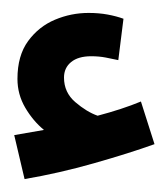

<svg xmlns="http://www.w3.org/2000/svg" viewBox="-20 -857 260 297"><path d="M18 -580 2 -648Q30 -653 48 -656Q31 -670 19 -690.5Q7 -711 7 -735Q7 -771 23.5 -793.5Q40 -816 65 -826.5Q90 -837 117 -837Q133 -837 146.5 -834.5Q160 -832 171 -828L163 -764Q154 -766 143.5 -768Q133 -770 121 -770Q101 -770 90 -761Q79 -752 79 -737Q79 -714 96.5 -699Q114 -684 131 -678Q169 -688 198 -700L219 -634Q180 -620 125.5 -604.5Q71 -589 18 -580Z"/></svg>

Font: Noto Sans Arabic UI Cn XBd
Style: Regular
Weight: 800
Width: 3
Designer: Monotype Design Team, Nadine Chahine and Nizar Qandah
Foundry: Monotype Imaging Inc.
Version: Version 2.010; ttfautohint (v1.8.4.7-5d5b)